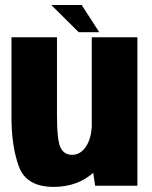

<svg xmlns="http://www.w3.org/2000/svg" viewBox="-20 -745 609 770"><path d="M361.5 0 354 -52Q290 4.5 195 4.5Q86 4.5 56 -76.5Q26 -157.5 26 -276V-595.5H208.5V-283Q208.5 -182 222.8 -153Q237 -124 269 -124Q303.5 -124 326 -159Q345 -188.5 348 -236.5V-595.5H531V0ZM295.5 -616 185.5 -725H307.5L378 -616Z"/></svg>

Font: Anybody ExtraBold
Style: Regular
Weight: 800
Designer: Tyler Finck
Foundry: Etcetera Type Company
Version: Version 1.010; ttfautohint (v1.8.3) -l 8 -r 50 -G 200 -x 14 